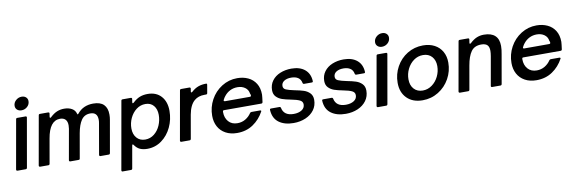

<svg xmlns="http://www.w3.org/2000/svg" viewBox="-62 -1317 6181 2062"><g transform="rotate(-10 3028.5 -285.5)"><path d="M136 -13Q133 0 121 0H31Q24 0 20.5 -4.5Q17 -9 18 -15L112 -546Q114 -559 127 -559H217Q224 -559 227.5 -554.5Q231 -550 229 -543ZM121 -690Q121 -725 148.5 -750Q176 -775 212 -775Q241 -775 259 -758.5Q277 -742 277 -716Q277 -680 250 -655.5Q223 -631 187 -631Q158 -631 139.5 -647.5Q121 -664 121 -690Z M383 -13Q380 0 368 0H278Q271 0 267.5 -4.5Q264 -9 265 -15L359 -546Q361 -559 374 -559H464Q471 -559 474.5 -554.5Q478 -550 476 -543L471 -510V-506Q471 -498 476 -498Q481 -498 486 -503Q524 -539 560.5 -554Q597 -569 638 -569Q688 -569 722.5 -549.5Q757 -530 767 -492Q770 -483 773 -483Q775 -483 780 -488Q815 -531 858.5 -550Q902 -569 955 -569Q1033 -569 1070.5 -531.5Q1108 -494 1108 -423Q1108 -391 1103 -366L1041 -13Q1038 0 1026 0H936Q929 0 925.5 -4.5Q922 -9 923 -15L981 -348Q985 -367 985 -387Q985 -470 907 -470Q843 -470 809 -420.5Q775 -371 759 -281L712 -13Q711 0 697 0H607Q600 0 596.5 -4.5Q593 -9 594 -15L653 -348Q656 -369 656 -385Q656 -427 635.5 -448.5Q615 -470 577 -470Q462 -470 430 -281Z M1248 192Q1245 204 1233 204H1142Q1135 204 1132 200Q1129 196 1130 189L1260 -546Q1262 -559 1275 -559H1365Q1372 -559 1375.5 -554.5Q1379 -550 1377 -543L1372 -510V-506Q1372 -498 1377 -498Q1380 -498 1387 -503Q1425 -539 1463 -554Q1501 -569 1549 -569Q1643 -569 1696.5 -509.5Q1750 -450 1750 -350Q1750 -256 1711 -173Q1672 -90 1602.5 -39.5Q1533 11 1446 11Q1399 11 1366 -4Q1333 -19 1308 -55Q1303 -63 1298 -63Q1293 -63 1291 -52ZM1629 -327Q1629 -390 1596.5 -428.5Q1564 -467 1507 -467Q1452 -467 1408 -433.5Q1364 -400 1339 -346.5Q1314 -293 1314 -234Q1314 -170 1348.5 -130.5Q1383 -91 1441 -91Q1496 -91 1539 -125Q1582 -159 1605.5 -213.5Q1629 -268 1629 -327Z M1818 0Q1811 0 1807.5 -4.5Q1804 -9 1805 -15L1899 -546Q1901 -559 1914 -559H2004Q2011 -559 2014.5 -554.5Q2018 -550 2016 -543L2012 -516L2011 -511Q2011 -503 2017 -503Q2020 -503 2027 -508Q2063 -541 2101.5 -555Q2140 -569 2189 -569Q2194 -569 2196 -565Q2198 -561 2197 -554L2182 -467Q2180 -454 2167 -454H2150Q2082 -454 2040 -418Q1987 -374 1968 -270L1923 -13Q1920 0 1908 0Z M2192 -217Q2192 -310 2236 -391Q2280 -472 2357 -520.5Q2434 -569 2526 -569Q2591 -569 2644 -544.5Q2697 -520 2728 -470.5Q2759 -421 2759 -349Q2758 -325 2750 -268Q2747 -255 2735 -255H2328Q2319 -255 2316.5 -250.5Q2314 -246 2314 -236Q2314 -173 2349.5 -132.5Q2385 -92 2447 -92Q2495 -92 2534 -115Q2573 -138 2598 -176Q2604 -185 2615 -185H2707Q2715 -185 2718.5 -181.5Q2722 -178 2719 -172Q2675 -90 2600.5 -39.5Q2526 11 2426 11Q2354 11 2301 -18Q2248 -47 2220 -98.5Q2192 -150 2192 -217ZM2626 -348Q2632 -348 2636 -351Q2640 -354 2640 -359Q2640 -372 2634 -382Q2628 -425 2594 -449Q2560 -473 2512 -473Q2468 -473 2431 -454.5Q2394 -436 2367 -401Q2356 -388 2344 -364Q2342 -360 2342 -358Q2342 -348 2355 -348Z M2815 -171V-173Q2815 -185 2828 -185H2920Q2932 -185 2935 -172Q2943 -130 2974 -107.5Q3005 -85 3059 -85Q3112 -85 3146.5 -107Q3181 -129 3181 -168Q3181 -200 3149.5 -215Q3118 -230 3055 -242Q2998 -253 2961.5 -265.5Q2925 -278 2899 -304.5Q2873 -331 2873 -376Q2873 -435 2905.5 -479Q2938 -523 2994 -546Q3050 -569 3117 -569Q3209 -569 3263 -524Q3317 -479 3321 -398V-396Q3321 -384 3308 -384H3224Q3212 -384 3209 -397Q3202 -436 3173 -455Q3144 -474 3099 -474Q3050 -474 3020.5 -454.5Q2991 -435 2991 -401Q2991 -372 3020 -359.5Q3049 -347 3112 -334Q3170 -323 3208.5 -310.5Q3247 -298 3274 -270.5Q3301 -243 3301 -197Q3301 -134 3266.5 -87Q3232 -40 3173 -14.5Q3114 11 3042 11Q2942 11 2881 -34.5Q2820 -80 2815 -171Z M3384 -171V-173Q3384 -185 3397 -185H3489Q3501 -185 3504 -172Q3512 -130 3543 -107.5Q3574 -85 3628 -85Q3681 -85 3715.5 -107Q3750 -129 3750 -168Q3750 -200 3718.5 -215Q3687 -230 3624 -242Q3567 -253 3530.5 -265.5Q3494 -278 3468 -304.5Q3442 -331 3442 -376Q3442 -435 3474.5 -479Q3507 -523 3563 -546Q3619 -569 3686 -569Q3778 -569 3832 -524Q3886 -479 3890 -398V-396Q3890 -384 3877 -384H3793Q3781 -384 3778 -397Q3771 -436 3742 -455Q3713 -474 3668 -474Q3619 -474 3589.5 -454.5Q3560 -435 3560 -401Q3560 -372 3589 -359.5Q3618 -347 3681 -334Q3739 -323 3777.5 -310.5Q3816 -298 3843 -270.5Q3870 -243 3870 -197Q3870 -134 3835.5 -87Q3801 -40 3742 -14.5Q3683 11 3611 11Q3511 11 3450 -34.5Q3389 -80 3384 -171Z M4067 -13Q4064 0 4052 0H3962Q3955 0 3951.5 -4.5Q3948 -9 3949 -15L4043 -546Q4045 -559 4058 -559H4148Q4155 -559 4158.5 -554.5Q4162 -550 4160 -543ZM4052 -690Q4052 -725 4079.5 -750Q4107 -775 4143 -775Q4172 -775 4190 -758.5Q4208 -742 4208 -716Q4208 -680 4181 -655.5Q4154 -631 4118 -631Q4089 -631 4070.5 -647.5Q4052 -664 4052 -690Z M4215 -220Q4215 -314 4259.5 -394.5Q4304 -475 4381 -522Q4458 -569 4552 -569Q4624 -569 4677.5 -540.5Q4731 -512 4760 -460.5Q4789 -409 4789 -341Q4789 -247 4744 -166Q4699 -85 4621 -37Q4543 11 4449 11Q4341 11 4278 -52Q4215 -115 4215 -220ZM4666 -324Q4666 -388 4630.5 -427.5Q4595 -467 4534 -467Q4478 -467 4433 -434.5Q4388 -402 4362 -349Q4336 -296 4336 -237Q4336 -171 4372 -131.5Q4408 -92 4468 -92Q4523 -92 4568.5 -125Q4614 -158 4640 -211.5Q4666 -265 4666 -324Z M4961 -13Q4958 0 4946 0H4856Q4849 0 4845.5 -4.5Q4842 -9 4843 -15L4937 -546Q4939 -559 4952 -559H5042Q5049 -559 5052.5 -554.5Q5056 -550 5054 -543L5049 -510V-506Q5049 -498 5054 -498Q5057 -498 5064 -503Q5102 -539 5138 -554Q5174 -569 5216 -569Q5296 -569 5337 -531Q5378 -493 5378 -418Q5378 -377 5368 -327L5313 -13Q5310 0 5298 0H5207Q5200 0 5196.5 -4.5Q5193 -9 5195 -15L5250 -327Q5256 -362 5256 -386Q5256 -430 5235.5 -450Q5215 -470 5170 -470Q5096 -470 5059.5 -419Q5023 -368 5006 -269Z M5456 -217Q5456 -310 5500 -391Q5544 -472 5621 -520.5Q5698 -569 5790 -569Q5855 -569 5908 -544.5Q5961 -520 5992 -470.5Q6023 -421 6023 -349Q6022 -325 6014 -268Q6011 -255 5999 -255H5592Q5583 -255 5580.5 -250.5Q5578 -246 5578 -236Q5578 -173 5613.5 -132.5Q5649 -92 5711 -92Q5759 -92 5798 -115Q5837 -138 5862 -176Q5868 -185 5879 -185H5971Q5979 -185 5982.5 -181.5Q5986 -178 5983 -172Q5939 -90 5864.5 -39.5Q5790 11 5690 11Q5618 11 5565 -18Q5512 -47 5484 -98.5Q5456 -150 5456 -217ZM5890 -348Q5896 -348 5900 -351Q5904 -354 5904 -359Q5904 -372 5898 -382Q5892 -425 5858 -449Q5824 -473 5776 -473Q5732 -473 5695 -454.5Q5658 -436 5631 -401Q5620 -388 5608 -364Q5606 -360 5606 -358Q5606 -348 5619 -348Z"/></g></svg>

Font: Open Sauce Two SemiBold Italic
Style: Regular
Weight: 600
Italic angle: -10°
Designer: Alfredo Marco Pradil
Foundry: Creative Sauce Fz LLC
Version: Version 1.477